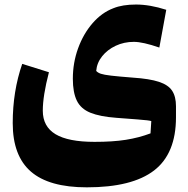

<svg xmlns="http://www.w3.org/2000/svg" viewBox="-20 -554 820 839"><path d="M676.3 -346.2Q604 -371.1 564.9 -371.1Q522 -371.1 485.6 -354Q449.2 -336.9 426.3 -308.1Q403.3 -279.3 400.4 -244.1Q407.2 -236.3 420.7 -231.7Q434.1 -227.1 466.1 -223.4Q498 -219.7 560.5 -214.8Q633.3 -210 674.3 -196.5Q715.3 -183.1 732.2 -157.5Q749 -131.8 749 -89.8V-41.5Q749 117.2 653.3 190.9Q557.6 264.6 359.4 264.6Q194.3 264.6 115 195.8Q35.6 127 35.6 -16.1Q35.6 -155.3 77.1 -274.9L193.8 -238.3Q167 -135.3 167 -70.3Q167 -1 222.7 32.5Q278.3 65.9 393.1 65.9Q473.1 65.9 530 56.9Q586.9 47.9 637.7 28.8L641.1 -24.9Q634.8 -26.9 622.6 -28.3Q610.4 -29.8 580.1 -32.2Q549.8 -34.7 489.3 -39.1Q416.5 -44.4 374.8 -61.5Q333 -78.6 315.7 -114.3Q298.3 -149.9 298.3 -210Q298.3 -279.8 321.3 -343Q344.2 -406.2 384.5 -452.6Q424.8 -499 475.6 -518.1Q515.1 -534.2 574.7 -534.2Q634.8 -534.2 706.5 -511.2Z"/></svg>

Font: Pinar-DS4-FD ExtraBold
Style: Regular
Weight: 800
Designer: Amin Abedi
Version: Version 3.000